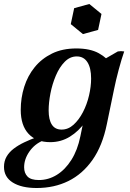

<svg xmlns="http://www.w3.org/2000/svg" viewBox="-69 -718 653 963"><path d="M183 -5Q113 -5 74 -47Q35 -89 35 -167Q35 -227 52.5 -282.5Q70 -338 105 -381Q140 -424 192 -449.5Q244 -475 314 -475Q383 -475 426.5 -451Q470 -427 496 -388L426 -328Q426 -267 408.5 -209.5Q391 -152 358.5 -106Q326 -60 281.5 -32.5Q237 -5 183 -5ZM240 -68Q273 -68 300 -92.5Q327 -117 347 -155.5Q367 -194 377.5 -239Q388 -284 388 -324Q388 -377 369.5 -406Q351 -435 316 -435Q282 -435 255.5 -408Q229 -381 211 -338.5Q193 -296 184 -249.5Q175 -203 175 -164Q175 -118 191 -93Q207 -68 240 -68ZM115 225Q39 225 -5 197.5Q-49 170 -49 119Q-49 90 -36 67.5Q-23 45 0 27.5Q23 10 52.5 -4Q82 -18 115 -30L147 -13Q105 4 78.5 42Q52 80 52 121Q52 150 69 167.5Q86 185 126 185Q174 185 216 159Q258 133 289 84Q320 35 334 -34L354 -131L404 -242V-392L522 -460Q538 -463 554 -460Q541 -423 526.5 -369Q512 -315 503 -270L467 -96Q445 13 395 84Q345 155 274 190Q203 225 115 225ZM379 -698 440 -648 423 -568 347 -547 286 -597 303 -677Z"/></svg>

Font: Poltawski Nowy
Style: Bold Italic
Weight: 700
Italic angle: -12°
Designer: Adam Pótawski, Mateusz Machalski, Borys Kosmynka, Ania Wieluska
Foundry: Capitalics.wtf
Version: Version 1.001;gftools[0.9.25]